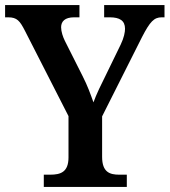

<svg xmlns="http://www.w3.org/2000/svg" viewBox="-21 -734 666 754"><path d="M151 0H477V-48H447C410 -48 380 -58 380 -118V-277L537 -589C568 -649 584 -666 614 -666H625V-714H388V-666H410C449 -666 470 -653 470 -621C470 -608 466 -586 453 -559L398 -446C377 -404 357 -363 346 -332C335 -363 323 -397 303 -436L234 -573C226 -589 219 -610 219 -627C219 -650 234 -666 270 -666H291V-714H-1V-666H11C46 -666 57 -652 77 -613L248 -278V-116C248 -58 217 -48 176 -48H151Z"/></svg>

Font: Noto Serif Khmer SemiCondensed SemiBold
Style: Regular
Weight: 600
Width: 4
Designer: Danh Hong and the Monotype Design Team
Foundry: Monotype Imaging Inc.
Version: Version 2.004